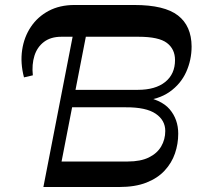

<svg xmlns="http://www.w3.org/2000/svg" viewBox="-20 -750 796 770"><path d="M76.2 -439.7Q61.1 -497.1 68.8 -549.3Q76.4 -601.4 103.8 -642.2Q131.1 -683 175.4 -706.5Q219.7 -730 278.8 -730H296L271.7 -602.6H226.1Q183.7 -602.6 156.4 -582Q129.1 -561.4 118.1 -526.4Q107.1 -491.4 111.7 -447.9ZM180.2 0 199.7 -102.3H492.4Q543.9 -102.3 577 -118.6Q610.1 -134.8 626.4 -162.7Q642.8 -190.7 642.8 -224.7Q642.8 -267.8 604.4 -293.9Q566 -320.1 484.8 -319.7H252.2L265 -389.7H532.9Q603.3 -389.7 642.6 -421.3Q681.9 -453 681.9 -509Q681.9 -553.1 649.4 -577.8Q616.9 -602.6 535.4 -602.6H296.9L322.2 -730H518.6Q639.8 -730 693.8 -687.9Q747.9 -645.9 748.4 -563.7Q748.4 -509.6 726.7 -461.4Q705 -413.2 660.2 -381.6Q615.3 -350 547.6 -345.8L541.3 -365.4Q625.9 -352.4 660.3 -311.9Q694.8 -271.4 694.8 -213.8Q694.8 -173 681.7 -134.7Q668.6 -96.4 640.2 -65.8Q611.9 -35.2 566.9 -17.6Q522 0 457.9 0ZM154 0 296 -730H349L207 0Z"/></svg>

Font: Savate ExtraLight
Style: Italic
Weight: 200
Italic angle: -11°
Designer: Max Esnée
Foundry: Plomb Type
Version: Version 2.000